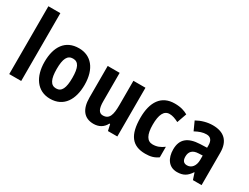

<svg xmlns="http://www.w3.org/2000/svg" viewBox="-67 -1307 2418 1863"><g transform="rotate(30 1142.0 -375.0)"><path d="M200 0V-760H66V0Z M752 -274C752 -456 663 -556 529 -556C377 -556 303 -445 303 -274C303 -111 381 10 527 10C682 10 752 -113 752 -274ZM440 -273C440 -388 466 -440 528 -440C590 -440 615 -388 615 -274C615 -160 590 -106 528 -106C467 -106 440 -161 440 -273Z M1277 -546H1142V-274C1142 -166 1125 -106 1052 -106C1007 -106 988 -147 988 -228V-546H854V-191C854 -60 910 10 1014 10C1073 10 1121 -16 1148 -70H1156L1172 0H1277Z M1594 10C1653 10 1693 -1 1735 -31V-149C1694 -119 1659 -104 1611 -104C1549 -104 1517 -159 1517 -271C1517 -383 1546 -443 1608 -443C1641 -443 1671 -432 1711 -412L1749 -520C1712 -541 1670 -556 1601 -556C1452 -556 1380 -447 1380 -270C1380 -78 1446 10 1594 10Z M2027 -558C1965 -558 1902 -540 1849 -510L1893 -413C1940 -438 1977 -451 2018 -451C2064 -451 2086 -421 2086 -368V-341L2008 -338C1877 -332 1809 -279 1809 -163C1809 -65 1856 10 1949 10C2021 10 2060 -17 2097 -73H2100L2124 0H2221V-363C2221 -494 2152 -558 2027 -558ZM2043 -252 2087 -254V-205C2087 -137 2051 -95 2002 -95C1967 -95 1946 -114 1946 -161C1946 -216 1975 -250 2043 -252Z"/></g></svg>

Font: Noto Sans Sinhala Condensed
Style: Bold
Weight: 700
Width: 3
Designer: Jelle Bosma - Monotype Design Team
Foundry: Monotype Imaging Inc.
Version: Version 2.006